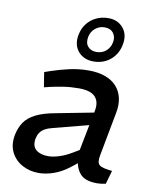

<svg xmlns="http://www.w3.org/2000/svg" viewBox="-87 -835 719 907"><g transform="rotate(10 273.0 -381.0)"><path d="M482.6 2.5Q471.5 5 460.5 6.2Q449.5 7.5 441 7.5Q380.8 7.5 357 -23Q333.2 -53.4 333.6 -96.8L330.2 -115.8L372.1 -329.5Q380.2 -371.5 358.2 -395.4Q336.1 -419.4 279.1 -419.4Q240.2 -419.4 205.9 -414.1Q171.5 -408.7 143.1 -402.2L115.5 -395.4L104.2 -466.6L132.5 -476.4Q174.1 -490.4 218.7 -500.5Q263.4 -510.6 310.8 -510.6Q355.9 -510.6 389.8 -498.4Q423.7 -486.2 444.7 -463Q465.8 -439.8 473.1 -407.3Q480.4 -374.8 472.2 -333.8L432.5 -123Q426.2 -89.2 440.1 -77.9Q454 -66.6 501.1 -62.4ZM159.9 7.5Q117.2 7.5 81.7 -11.9Q46.2 -31.2 28.3 -67Q10.3 -102.8 20 -152.3Q27.5 -187.2 45.2 -213Q62.9 -238.7 98.4 -256.5Q133.8 -274.3 193.1 -284.9L391.2 -323.2L378.6 -262.2L192.7 -214Q167.9 -208.1 152.7 -199.3Q137.6 -190.4 129.9 -178.5Q122.2 -166.7 118.6 -150.2Q112.3 -112.7 133.5 -95.6Q154.6 -78.5 191.5 -78.5Q213.9 -78.5 243.3 -87.7Q272.8 -96.9 303.5 -115.3L355.3 -146.3L362.8 -91.3L305.7 -46.4Q270.8 -19.3 233.1 -5.9Q195.4 7.5 159.9 7.5ZM324.8 -556.3Q277.5 -556.3 250.8 -587.7Q224.2 -619 233.6 -668.6Q239.6 -699.3 257.2 -722.1Q274.8 -745 301.5 -757.6Q328.2 -770.2 358.8 -770.2Q405 -770.2 431.1 -738.6Q457.1 -707 447.6 -658.6Q441.9 -627.4 424.3 -604.3Q406.7 -581.3 381.4 -568.8Q356 -556.3 324.8 -556.3ZM329.6 -602.9Q358.6 -602.9 376.9 -619.6Q395.3 -636.2 399.8 -659.7Q405.8 -686.5 391.9 -705.4Q378 -724.3 349 -724.3Q324.8 -724.3 305.3 -708.7Q285.7 -693.1 280.4 -667Q274.4 -637 289.2 -620Q304 -602.9 329.6 -602.9Z"/></g></svg>

Font: REM Medium
Style: Italic
Weight: 500
Italic angle: -11°
Designer: Octavio Pardo
Foundry: Ashler Design
Version: Version 1.005;gftools[0.9.28]